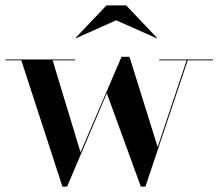

<svg xmlns="http://www.w3.org/2000/svg" viewBox="-21 -680 814 710"><path d="M408.6 -605 259.6 -538.4 258.6 -540 372.6 -660H445.6L559.6 -540L558.6 -538.4ZM276.8 -116.6 428.4 -470H457.8L562 -136.2L669.2 -457H567.8V-460H766.8V-457H673.2L516.8 10H499.8L374 -335.2L227.2 10H209.8L57.8 -457H-0.8V-460H256.8V-457H173.6Z"/></svg>

Font: Bodoni* 72 Medium
Style: Regular
Weight: 500
Version: Version 1.002; ttfautohint (v0.97) -l 8 -r 50 -G 200 -x 14 -